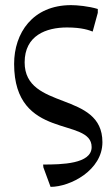

<svg xmlns="http://www.w3.org/2000/svg" viewBox="-20 -501 419 748"><path d="M177 227C254 227 379 162 379 53C379 -148 76 -69 76 -258C76 -363 160 -394 241 -394C300 -394 328 -383 341 -378L361 -451V-466C325 -477 280 -481 257 -481C107 -481 35 -372 35 -252C35 49 337 -47 337 72C337 138 220 140 148 140L149 151Z"/></svg>

Font: STIX Two Text
Style: Regular
Weight: 400
Designer: Ross Mills, John Hudson & Paul Hanslow, Tiro Typeworks Ltd; with prior portions MicroPress Inc., and Coen Hoffman.
Foundry: Tiro Typeworks Ltd
Version: Version 2.13 b171